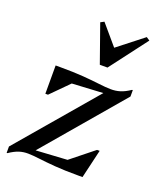

<svg xmlns="http://www.w3.org/2000/svg" viewBox="-145 -858 795 963"><g transform="rotate(20 252.5 -377.0)"><path d="M8 16V-18L382 -456L403 -434L131 -419L89 -480H112Q186 -480 237.5 -476Q289 -472 325 -467.5Q361 -463 388 -462.5Q415 -462 439 -469.5Q463 -477 491 -496H495V-462L121 -23L100 -43L365 -59L407 0H384Q310 0 259.5 -4Q209 -8 173.5 -12.5Q138 -17 112 -17.5Q86 -18 63 -10.5Q40 -3 12 16ZM407 0 269 -25 429 -153H443ZM89 -329V-480L234 -461L103 -329ZM296 -559 225 -760 244 -770 342 -655H323L470 -770L488 -758L337 -559Z"/></g></svg>

Font: Platypi Light
Style: Italic
Weight: 300
Italic angle: -13°
Designer: David Sargent
Foundry: Bolt Cutter Type
Version: Version 1.200